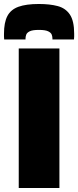

<svg xmlns="http://www.w3.org/2000/svg" viewBox="-61 -943 392 963"><path d="M33 0V-700H237V0ZM134 -923Q189 -923 228.5 -912.5Q268 -902 289.5 -870Q311 -838 311 -774Q311 -767 311 -759.5Q311 -752 310 -745H202Q202 -746 202 -747Q202 -748 202 -750Q202 -759 198.5 -769Q195 -779 180.5 -786Q166 -793 134 -793Q102 -793 88 -786Q74 -779 70.5 -769Q67 -759 67 -750Q67 -748 67 -747Q67 -746 67 -745H-40Q-41 -752 -41 -759.5Q-41 -767 -41 -774Q-41 -830 -24 -862.5Q-7 -895 31.5 -909Q70 -923 134 -923Z"/></svg>

Font: Georama SemiCondensed Black
Style: Regular
Weight: 900
Width: 4
Designer: Jean-Baptiste Levee
Foundry: Production Type
Version: Version 1.001